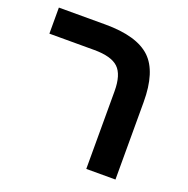

<svg xmlns="http://www.w3.org/2000/svg" viewBox="-112 -712 800 818"><g transform="rotate(20 288.0 -303.0)"><path d="M496.1 -351.1V0H363.8V-352.1Q363.8 -427.2 331.8 -457.5Q299.8 -487.8 222.2 -487.8H19V-606H230Q373 -606 435.1 -546.9Q496.1 -488.8 496.1 -351.1Z"/></g></svg>

Font: Libra Sans Modern
Style: Bold
Weight: 700
Foundry: Stefan Peev, Context Ltd
Version: Version 1.000